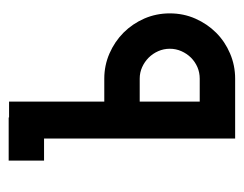

<svg xmlns="http://www.w3.org/2000/svg" viewBox="-80 -483 565 445"><g transform="rotate(-90 202.5 -260.5)"><path d="M242.7 2H189.5H104V-440.9H52.7V-522.9H152.8V-522H189.5V-301.3H242.7Q273.4 -301.3 301 -289.3Q328.6 -277.3 349.4 -256.6Q370.1 -235.8 382.1 -208.3Q394 -180.7 394 -149.4Q394 -117.7 381.8 -90.1Q369.6 -62.5 349.1 -42Q328.6 -21.5 301 -9.8Q273.4 2 242.7 2ZM242.7 -219.2H189.5V-80.1H242.7Q256.8 -80.1 269.3 -85.4Q281.7 -90.8 291.3 -100.3Q300.8 -109.9 306.4 -122.6Q312 -135.3 312 -149.4Q312 -163.6 306.4 -176.3Q300.8 -189 291.3 -198.5Q281.7 -208 269.3 -213.6Q256.8 -219.2 242.7 -219.2Z"/></g></svg>

Font: Proletarsk
Style: Regular
Weight: 400
Designer: Peter Wiegel, original typeface by Carl Albert Fahrenwaldt 1901
Foundry: Peter Wiegel
Version: Version 1.000 2010 initial release